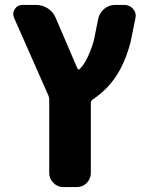

<svg xmlns="http://www.w3.org/2000/svg" viewBox="-20 -540 589 780"><path d="M177 -151 37 -468Q29 -486 40 -503Q51 -520 71 -520H126Q152 -520 174 -506Q196 -492 206 -468L294 -263Q299 -254 304 -260Q335 -289 361 -374L379 -464Q384 -488 403.5 -504Q423 -520 447 -520H485Q507 -520 521 -503.5Q535 -487 530 -465L510 -367Q488 -285 451 -229.5Q414 -174 357 -136Q349 -130 349 -123V163Q349 186 332.5 203Q316 220 292 220H237Q214 220 197 203Q180 186 180 163V-135Q180 -144 177 -151Z"/></svg>

Font: Rounded Mplus 1c ExtraBold
Style: Regular
Weight: 800
Version: Version 1.059.20150529